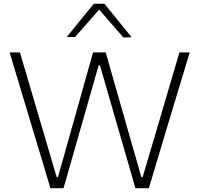

<svg xmlns="http://www.w3.org/2000/svg" viewBox="-20 -988 1046 1008"><path d="M244.5 0Q229 -53 210.8 -113.5Q192.5 -174 177 -225.5L110 -448Q92.5 -507.5 70.8 -579Q49 -650.5 30.5 -713H84.5Q109 -630 136 -539Q163 -448 187 -365.5L277.5 -58.5H284.5L372 -369.5Q387 -422.5 403.5 -481.5Q420 -540.5 436.8 -600Q453.5 -659.5 468.5 -713H535Q558.5 -630 584 -540.8Q609.5 -451.5 633.5 -368L722 -58.5H729L821 -369.5Q844.5 -450.5 871.5 -541.5Q898.5 -632.5 922 -713H976Q956.5 -649.5 935.8 -579.8Q915 -510 896.5 -450L829 -225.5Q813 -172 795 -111.8Q777 -51.5 761.5 0H691Q668 -80.5 641.8 -170.5Q615.5 -260.5 593 -339L504.5 -645.5H498L410.5 -339Q388 -260.5 362.2 -170Q336.5 -79.5 313.5 0ZM627.5 -791.5Q593.5 -831 560 -869.2Q526.5 -907.5 492 -947.5H509Q474.5 -908 441.5 -870.2Q408.5 -832.5 374 -793.5H330.5Q365.5 -837 401 -880.8Q436.5 -924.5 472.5 -968.5H528.5Q564 -924.5 599.5 -880.5Q635 -836.5 671 -792.5Z"/></svg>

Font: Commissioner Thin ExtraLight
Style: Regular
Weight: 250
Version: Version 1.000